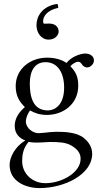

<svg xmlns="http://www.w3.org/2000/svg" viewBox="-20 -713 523 979"><path d="M228 -511C263 -511 279 -536 279 -552C279 -569 269 -593 229 -593C204.8 -593 200 -586.4 200 -606C200 -629 220 -661 277 -673C277 -680 276 -689 272 -693C234 -688 205.9 -671.1 189 -650C173 -630 166 -608 166 -584C166 -548 189 -511 228 -511ZM307 -266C307 -177 259 -150 224 -150C144 -150 132 -227 132 -288C132 -355 160 -396 212 -396C272 -396 307 -345 307 -266ZM126 10C136 13 152 14 164 14C194 14 221 11 234 11C282 11 314 13 342 28C379 49 391 72 391 97C391 166 297 221 211 221C147 221 93 174 93 109C93 77 98 43 126 10ZM423 -369C441 -369 459 -386 459 -405C459 -425 441 -440 415 -440C390 -440 344 -424 319 -392C308 -400 276 -419 220 -419C135 -419 60 -362 60 -274C60 -223 80 -193 107 -167C80 -144 55 -112 55 -71C55 -31 80 -7 109 3C58 34 29 87 29 128C29 211 109 246 182 246C311 246 450 175 450 72C450 41 436 14 408 -9C371 -40 304 -41 269 -41C252 -41 228 -39 205 -36C191 -35 181 -34 176 -34C148 -34 112 -59 112 -94C112 -113 122 -134 133 -150C156 -137 182 -127 219 -127C303 -127 379 -183 379 -276C379 -321 367 -346 339 -375C346 -385 366 -398 378 -398C385 -398 391 -395 397 -386C401 -378 413 -369 423 -369Z"/></svg>

Font: Libertinus Serif Display
Style: Regular
Weight: 400
Designer: Philipp H. Poll
Foundry: Khaled Hosny
Version: Version 6.1